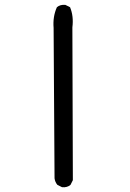

<svg xmlns="http://www.w3.org/2000/svg" viewBox="-20 -782 540 799"><path d="M238.3 -2.9 218.8 -12.7Q209 -24.4 207 -40L203.1 -666Q199.2 -712.9 216.8 -752Q230.5 -763.7 252 -761.7L271.5 -752Q287.1 -714.8 281.2 -668L283.2 -32.2L273.4 -12.7Q259.8 -1 238.3 -2.9Z"/></svg>

Font: JasonHandwriting2
Style: Regular
Weight: 400
Version: Version 1.05.10